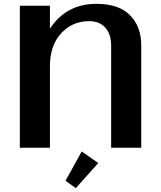

<svg xmlns="http://www.w3.org/2000/svg" viewBox="-20 -767 836 997"><path d="M404.3 19.5 490.2 79.6 373.5 210 320.3 171.4ZM83 0V-737.3H239.3V-618.2Q324.2 -747.1 480.5 -747.1Q603 -747.1 660.6 -682.1Q713.4 -624.5 713.4 -531.7V0H557.1V-528.8Q557.1 -589.8 527.3 -623Q496.6 -657.2 442.9 -657.2Q348.6 -657.2 289.1 -584Q239.3 -522.9 239.3 -422.9V0Z"/></svg>

Font: Klaudia
Style: Bold
Weight: 700
Designer: Wojciech Kalinowski "wmk69" (wmk69@o2.pl)
Foundry: Wojciech Kalinowski "wmk69" (wmk69@o2.pl)
Version: Version 3.1.0; 2021-05-10